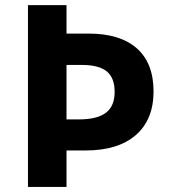

<svg xmlns="http://www.w3.org/2000/svg" viewBox="-20 -734 668 754"><path d="M241.2 -602.1H328.1Q452.1 -602.1 517.6 -543.9Q583 -485.8 583 -375Q583 -264.2 513.4 -203.6Q443.8 -143.1 315.9 -143.1H241.2V0H89.8V-713.9H241.2ZM241.2 -479V-265.1H290Q361.8 -265.1 396 -291.3Q430.2 -317.4 430.2 -373Q430.2 -428.7 398.9 -453.9Q367.7 -479 301.8 -479Z"/></svg>

Font: Open Sans Hebrew
Style: Bold
Weight: 700
Foundry: Ascender Corporation, Yanek Iontef
Version: Version 2.001;PS 002.001;hotconv 1.0.70;makeotf.lib2.5.58329